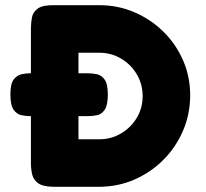

<svg xmlns="http://www.w3.org/2000/svg" viewBox="-20 -711 792 739"><path d="M190 8Q147 8 128 -5Q109 -18 104 -39Q99 -60 99 -84V-601Q99 -623 103 -644Q107 -665 126 -678.5Q145 -692 191 -691H363Q434 -691 497 -664Q560 -637 608.5 -589.5Q657 -542 684.5 -479Q712 -416 712 -345Q712 -272 684.5 -208Q657 -144 608.5 -95.5Q560 -47 496.5 -19.5Q433 8 360 8ZM282 -175H363Q408 -175 446 -197.5Q484 -220 506.5 -257.5Q529 -295 529 -341Q529 -387 506.5 -425Q484 -463 446 -485.5Q408 -508 362 -508H282ZM96 -264Q81 -264 63 -267.5Q45 -271 32.5 -288.5Q20 -306 20 -348Q20 -389 33 -405.5Q46 -422 64 -425.5Q82 -429 97 -429H318Q334 -429 352 -425.5Q370 -422 382.5 -405Q395 -388 395 -347Q395 -306 383 -288.5Q371 -271 353.5 -267.5Q336 -264 318 -264Z"/></svg>

Font: Fredoka Light
Style: Regular
Weight: 300
Designer: Ben Nathan
Foundry: Milena B. Brandão, Ben Nathan
Version: Version 2.001